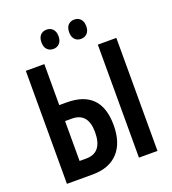

<svg xmlns="http://www.w3.org/2000/svg" viewBox="-159 -1021 1023 1140"><g transform="rotate(-20 353.0 -451.0)"><path d="M67 0V-714H184V-455H231Q447 -455 447 -233Q447 -121 390.5 -60.5Q334 0 229 0ZM522 0V-714H639V0ZM184 -102H226Q329 -102 329 -232Q329 -354 226 -354H184ZM212 -841Q212 -871 227 -886.5Q242 -902 266 -902Q290 -902 305 -886Q320 -870 320 -841Q320 -812 305 -796Q290 -780 266 -780Q242 -780 227 -795.5Q212 -811 212 -841ZM387 -841Q387 -871 402 -886.5Q417 -902 441 -902Q465 -902 480 -886Q495 -870 495 -841Q495 -812 480 -796Q465 -780 441 -780Q416 -780 401.5 -796Q387 -812 387 -841Z"/></g></svg>

Font: Noto Sans ExtraCondensed SemiBold
Style: Regular
Weight: 600
Width: 2
Designer: Monotype Design Team
Foundry: Monotype Imaging Inc.
Version: Version 2.013; ttfautohint (v1.8.4.7-5d5b)